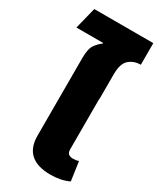

<svg xmlns="http://www.w3.org/2000/svg" viewBox="-202 -850 765 924"><g transform="rotate(30 180.5 -388.0)"><path d="M101 -423H271V-561Q271 -621 297.5 -643.5Q324 -666 361 -666V-786H33L3 -666H151L152 -663Q132 -649 116.5 -627Q101 -605 101 -553ZM249 10Q306 10 350 -11L335 -116Q322 -111 303 -111Q270 -111 270 -143V-517H101V-122Q101 10 249 10Z"/></g></svg>

Font: Noto Sans Thai UI Extra
Style: Regular
Weight: 800
Designer: Monotype Design Team
Foundry: Monotype Imaging Inc.
Version: Version 1.901